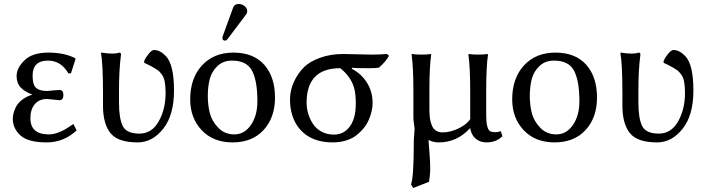

<svg xmlns="http://www.w3.org/2000/svg" viewBox="-20 -702 3530 960"><path d="M220 -399Q143 -399 143 -324Q143 -277 161 -262Q179 -247 217 -247L246 -250Q275 -252 278 -252Q297 -252 297 -227Q297 -201 277 -201Q273 -201 247 -204Q221 -207 216 -207Q175 -207 153.5 -180.5Q132 -154 132 -111Q132 -30 224 -30Q246 -30 269 -38.5Q292 -47 307 -56Q322 -65 347 -82L363 -50Q299 10 213 10Q120 10 82 -25Q44 -60 44 -108Q44 -120 47 -133Q50 -146 58.5 -165Q67 -184 88.5 -201.5Q110 -219 142 -229Q102 -244 82.5 -265.5Q63 -287 63 -322Q63 -362 102.5 -400.5Q142 -439 221 -439Q302 -439 356 -411L358 -408L335 -336L322 -335Q285 -399 220 -399Z M575 -251V-189Q575 -109 594 -71.5Q613 -34 677 -34Q739 -34 773.5 -95Q808 -156 808 -237Q808 -271 803.5 -294Q799 -317 788 -331Q777 -345 771 -349.5Q765 -354 750 -363Q726 -377 701 -388Q701 -397 701 -397Q708 -414 723.5 -433Q739 -452 750 -452Q780 -452 809 -422Q850 -380 850 -249Q850 -126 796 -58Q742 10 668 10Q569 10 532 -37Q495 -84 495 -173V-235Q495 -382 485 -436L487 -439Q551 -429 576 -439Q585 -439 585 -429Q575 -353 575 -251Z M1174 -682Q1190 -682 1203 -671.5Q1216 -661 1216 -647Q1216 -636 1210 -629L1118 -507Q1112 -499 1106 -499Q1092 -499 1092 -512Q1092 -516 1094 -522L1146 -665Q1152 -682 1174 -682ZM931 -205Q931 -311 990 -375Q1049 -439 1147 -439Q1247 -439 1301 -378.5Q1355 -318 1355 -214Q1355 -114 1298 -52Q1241 10 1143 10Q1046 10 988.5 -51Q931 -112 931 -205ZM1140 -399Q1096 -399 1067.5 -372Q1039 -345 1029 -307.5Q1019 -270 1019 -222Q1019 -177 1029 -137Q1039 -97 1071 -63.5Q1103 -30 1152 -30Q1202 -30 1234.5 -77Q1267 -124 1267 -196Q1267 -297 1240.5 -348Q1214 -399 1140 -399Z M1875 -364Q1860 -361 1828 -361Q1758 -361 1741 -363L1739 -358Q1786 -334 1814.5 -289Q1843 -244 1843 -186Q1843 -166 1838 -145Q1833 -124 1823.5 -102Q1814 -80 1797.5 -60Q1781 -40 1760 -24Q1739 -8 1708.5 1Q1678 10 1643 10Q1602 10 1568 0Q1534 -10 1508.5 -29Q1483 -48 1465.5 -74.5Q1448 -101 1439 -133.5Q1430 -166 1430 -204Q1430 -249 1449 -291.5Q1468 -334 1500 -366Q1528 -394 1580 -413Q1632 -432 1696 -432Q1720 -432 1767 -430.5Q1814 -429 1838 -429Q1876 -429 1915 -432L1925 -423Q1910 -395 1875 -364ZM1650 -29Q1699 -29 1729 -69.5Q1759 -110 1759 -185Q1759 -232 1750.5 -262.5Q1742 -293 1723 -318Q1707 -341 1681 -361Q1513 -361 1513 -188Q1513 -161 1521 -134Q1529 -107 1544.5 -83Q1560 -59 1587.5 -44Q1615 -29 1650 -29Z M2127 -249V-154Q2127 -128 2130 -108.5Q2133 -89 2140 -73Q2147 -57 2160.5 -48.5Q2174 -40 2193 -40Q2232 -40 2273 -60Q2314 -80 2331 -106V-249Q2331 -363 2322 -429L2324 -432Q2342 -429 2371 -429Q2400 -429 2418 -432L2420 -429Q2411 -368 2411 -249V-126Q2411 -63 2428 -48Q2436 -41 2457 -41Q2469 -41 2484 -46L2492 -21Q2462 10 2412 10Q2384 10 2363 -5Q2342 -20 2334 -48Q2331 -58 2331 -62Q2266 10 2174 10Q2145 10 2124 -2L2123 0Q2123 3 2123 5Q2123 10 2127 57.5Q2131 105 2131 136Q2131 175 2125 207L2046 238L2035 220Q2049 183 2049 7Q2049 -7 2051 -28Q2053 -49 2053 -59Q2053 -64 2050 -83Q2047 -102 2047 -112V-249Q2047 -365 2038 -429L2040 -432Q2058 -429 2087 -429Q2116 -429 2134 -432L2136 -429Q2127 -369 2127 -249Z M2541 -205Q2541 -311 2600 -375Q2659 -439 2757 -439Q2857 -439 2911 -378.5Q2965 -318 2965 -214Q2965 -114 2908 -52Q2851 10 2753 10Q2656 10 2598.5 -51Q2541 -112 2541 -205ZM2750 -399Q2706 -399 2677.5 -372Q2649 -345 2639 -307.5Q2629 -270 2629 -222Q2629 -177 2639 -137Q2649 -97 2681 -63.5Q2713 -30 2762 -30Q2812 -30 2844.5 -77Q2877 -124 2877 -196Q2877 -297 2850.5 -348Q2824 -399 2750 -399Z M3172 -251V-189Q3172 -109 3191 -71.5Q3210 -34 3274 -34Q3336 -34 3370.5 -95Q3405 -156 3405 -237Q3405 -271 3400.5 -294Q3396 -317 3385 -331Q3374 -345 3368 -349.5Q3362 -354 3347 -363Q3323 -377 3298 -388Q3298 -397 3298 -397Q3305 -414 3320.5 -433Q3336 -452 3347 -452Q3377 -452 3406 -422Q3447 -380 3447 -249Q3447 -126 3393 -58Q3339 10 3265 10Q3166 10 3129 -37Q3092 -84 3092 -173V-235Q3092 -382 3082 -436L3084 -439Q3148 -429 3173 -439Q3182 -439 3182 -429Q3172 -353 3172 -251Z"/></svg>

Font: Libertinus Sans
Style: Regular
Weight: 400
Designer: Philipp H. Poll
Foundry: Khaled Hosny
Version: Version 6.1